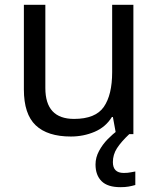

<svg xmlns="http://www.w3.org/2000/svg" viewBox="-20 -556 658 796"><path d="M533 -536V0H461L448 -71H444Q418 -29 372 -9.5Q326 10 274 10Q177 10 128 -36.5Q79 -83 79 -185V-536H168V-191Q168 -63 287 -63Q376 -63 410.5 -113Q445 -163 445 -257V-536ZM448 116Q448 161 493 161Q510 161 521.5 158.5Q533 156 541 155V211Q527 215 513 217.5Q499 220 479 220Q426 220 401 195Q376 170 376 126Q376 97 390.5 70Q405 43 426.5 21Q448 -1 468 -15L516 0Q482 32 465 58.5Q448 85 448 116Z"/></svg>

Font: Noto Sans Pahawh Hmong
Style: Regular
Weight: 400
Designer: Monotype Design Team
Foundry: Monotype Imaging Inc.
Version: Version 2.001; ttfautohint (v1.8.4.7-5d5b)